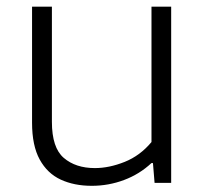

<svg xmlns="http://www.w3.org/2000/svg" viewBox="-20 -562 632 590"><path d="M262 9Q208 9 166.8 -10Q125.5 -29 102 -71.8Q78.5 -114.5 78.5 -185V-541.5H139.5V-187.5Q139.5 -108 176 -76.8Q212.5 -45.5 271.5 -45.5Q315.5 -45.5 363 -64.5Q410.5 -83.5 445.5 -125.5V-541.5H506V0H455L450 -61H445.5Q408.5 -26.5 361 -8.8Q313.5 9 262 9Z"/></svg>

Font: Encode Sans SemiExpanded SemiExpanded Light
Style: Regular
Weight: 300
Width: 6
Designer: Multiple Designers
Foundry: Impallari Type
Version: Version 3.000; ttfautohint (v1.8.3) -l 8 -r 50 -G 200 -x 14 